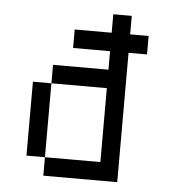

<svg xmlns="http://www.w3.org/2000/svg" viewBox="-45 -604 590 647"><g transform="rotate(5 250.0 -281.0)"><path d="M62.5 -312.5H125V-62.5H62.5ZM312.5 -562.5H375V-500H437.5V-437.5H375V0H125V-62.5H312.5V-312.5H125V-375H312.5V-437.5H187.5V-500H312.5Z"/></g></svg>

Font: Pixel Operator Mono
Style: Regular
Weight: 400
Monospace: yes
Designer: Jayvee Enaguas (HarvettFox96)
Version: 2016.04.25